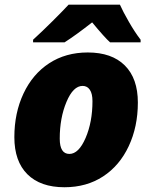

<svg xmlns="http://www.w3.org/2000/svg" viewBox="-20 -786 647 816"><path d="M577.6 -606H447.8Q425.3 -626 371.6 -690.9Q303.2 -637.2 254.4 -606H120.6V-617.2Q159.2 -652.3 203.6 -696.5Q248 -740.7 271.5 -766.1H489.7Q502.4 -737.3 527.8 -693.1Q553.2 -648.9 577.6 -617.2ZM253.9 9.8Q151.9 9.8 96.4 -45.4Q41 -100.6 41 -203.1Q41 -305.7 79.8 -388.4Q118.7 -471.2 189 -517.1Q259.3 -563 353 -563Q455.1 -563 510.5 -507.8Q565.9 -452.6 565.9 -350.1Q565.9 -247.6 527.1 -164.8Q488.3 -82 418 -36.1Q347.7 9.8 253.9 9.8ZM331.1 -420.9Q291 -420.9 262.5 -352.8Q233.9 -284.7 233.9 -196.8Q233.9 -131.8 274.9 -131.8Q314.5 -131.8 343.8 -199.7Q373 -267.6 373 -356Q373 -388.2 361.8 -404.5Q350.6 -420.9 331.1 -420.9Z"/></svg>

Font: TypoPRO Open Sans
Style: Italic
Weight: 800
Italic angle: -12°
Foundry: Ascender Corporation
Version: Version 1.10